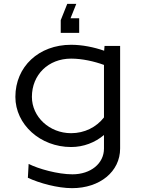

<svg xmlns="http://www.w3.org/2000/svg" viewBox="-20 -779 744 999"><path d="M392 -684H347L377 -759H330L296 -674V-608H392ZM60 -275C60 -130.9 189.9 -14 350 -14C414.9 -14 474.4 -37.4 521 -76.5V-6C521 71.7 452.1 128 357 128C281 128 179.6 99.6 129 73.8L125 146C185.6 174.3 280 200 355 200C500 200 605 113.5 605 -6V-540H524C523.3 -531.7 522.6 -523.4 521.9 -515.1C468.9 -533.6 407.7 -546 350 -546C181.8 -546 60 -432.2 60 -275ZM146 -275C146 -390.4 231.7 -474 350 -474C407.8 -474 471.4 -459.5 521 -441.2V-168C481.2 -117 419.8 -86 350 -86C237.4 -86 146 -170.7 146 -275Z"/></svg>

Font: Resamitz
Style: Bold
Weight: 700
Designer: gluk
Foundry: gluk
Version: Version 0.047